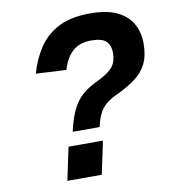

<svg xmlns="http://www.w3.org/2000/svg" viewBox="-82 -796 766 866"><g transform="rotate(-10 301.5 -363.0)"><path d="M218.8 -213.6Q231.8 -272.4 250.1 -310.6Q268.4 -348.8 295.7 -373.3Q323 -397.8 361.4 -416Q399.6 -434.4 420.9 -450.7Q442.2 -467 450.8 -486.5Q459.4 -506 459.4 -534.2Q459.4 -567 440.5 -585.9Q421.6 -604.8 372.2 -604.8Q318.2 -604.8 286.7 -576.1Q255.2 -547.4 239.2 -493.4L100.2 -500.6Q119 -566 153 -617Q187 -668 243.9 -697Q300.8 -726 388.4 -726Q464.2 -726 511.5 -703.3Q558.8 -680.6 580.8 -641Q602.8 -601.4 602.8 -551.6Q602.8 -496 585 -459.1Q567.2 -422.2 530.6 -395Q494 -367.8 437.6 -341.6Q396.4 -322.4 375 -294.8Q353.6 -267.2 342 -213.6ZM156.6 0 188.6 -150.8H346.2L314.2 0Z"/></g></svg>

Font: Geist Mono
Style: Italic
Weight: 400
Italic angle: -12°
Monospace: yes
Designer: Basement.studio, Andrés Briganti, Mateo Zaragoza
Foundry: Basement.studio, Vercel, Andrés Briganti, Guido Ferreyra, Mateo Zaragoza
Version: Version 1.500